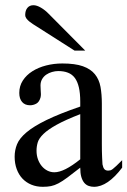

<svg xmlns="http://www.w3.org/2000/svg" viewBox="-20 -701 484 729"><path d="M284.7 -267.6Q228 -245.6 195.1 -227.3Q162.1 -209 145 -192.4Q127.9 -175.8 123.3 -160.4Q118.7 -145 118.7 -128.9Q118.7 -111.3 124 -96.4Q129.4 -81.5 138.4 -70.6Q147.5 -59.6 159.9 -53.2Q172.4 -46.9 186.5 -46.9Q223.6 -46.9 284.7 -96.2ZM443.8 -64.5Q388.7 8.3 336.9 8.3Q326.2 8.3 316.7 4.9Q307.1 1.5 300 -6.8Q293 -15.1 288.8 -29.1Q284.7 -43 284.7 -64.5Q255.4 -41.5 236.1 -27.1Q216.8 -12.7 201.9 -4.9Q187 2.9 173.6 5.6Q160.2 8.3 142.6 8.3Q118.7 8.3 99.1 0.2Q79.6 -7.8 65.4 -22.7Q51.3 -37.6 43.5 -58.8Q35.6 -80.1 35.6 -106Q35.6 -130.9 44.7 -153.3Q53.7 -175.8 80.6 -198.5Q107.4 -221.2 156.2 -245.1Q205.1 -269 284.7 -296.4V-314.9Q284.7 -347.2 279.5 -369.1Q274.4 -391.1 264.2 -405Q253.9 -418.9 238 -425Q222.2 -431.2 201.2 -431.2Q189.5 -431.2 177.5 -427.7Q165.5 -424.3 155.8 -417.7Q146 -411.1 139.9 -400.6Q133.8 -390.1 133.8 -376.5Q133.8 -366.7 134.5 -358.4Q135.3 -350.1 135.3 -343.3Q135.3 -336.4 133.8 -330.6Q128.9 -313.5 117.7 -307.4Q106.4 -301.3 94.2 -301.3Q74.7 -301.3 64 -313.7Q53.2 -326.2 53.2 -348.1Q53.2 -374.5 66.7 -395.3Q80.1 -416 102.8 -430.4Q125.5 -444.8 155 -452.4Q184.6 -460 216.8 -460Q265.1 -460 294.7 -449.5Q324.2 -439 340.3 -419.2Q356.4 -399.4 361.6 -371.1Q366.7 -342.8 366.7 -307.6V-155.3Q366.7 -124 367.7 -104Q368.7 -84 369.1 -77.1Q371.6 -64 376.5 -58.6Q381.3 -53.2 390.6 -53.2Q395 -53.2 398.9 -54.2Q402.8 -55.2 408.2 -59.3Q413.6 -63.5 421.9 -71.3Q430.2 -79.1 443.8 -92.8ZM263.2 -508.8 119.1 -600.6Q112.8 -604.5 105.2 -609.4Q97.7 -614.3 91.1 -619.6Q84.5 -625 80.1 -631.1Q75.7 -637.2 75.7 -643.6Q75.7 -661.1 84 -671.1Q92.3 -681.2 106.9 -681.2Q119.6 -681.2 135.5 -671.9Q151.4 -662.6 165 -648.4L303.7 -508.8Z"/></svg>

Font: Tai Heritage Pro
Style: Regular
Weight: 400
Designer: Faah Baccam, Walt Agee, Victor Gaultney, Annie Olsen
Foundry: SIL International
Version: Version 2.600